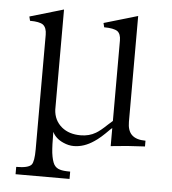

<svg xmlns="http://www.w3.org/2000/svg" viewBox="-48 -528 638 713"><g transform="rotate(5 271.0 -171.5)"><path d="M36.1 -447.3 40 -431.6Q75.2 -431.6 88.9 -421.9Q102.5 -411.1 102.5 -384.8V42Q102.5 87.9 92.8 99.6Q81.1 113.3 36.1 113.3V140.6H237.3V113.3Q210.9 113.3 199.2 109.4Q184.6 105.5 176.8 92.8Q168.9 79.1 165 49.8Q162.1 23.4 162.1 -28.3Q173.8 -3.9 203.1 8.8Q222.7 17.6 242.2 17.6Q280.3 17.6 317.4 -7.8Q338.9 -21.5 371.1 -54.7L378.9 -61.5V5.9Q417 2 440.4 0Q466.8 -2 505.9 -3.9V-25.4Q470.7 -25.4 454.1 -42Q438.5 -57.6 438.5 -89.8V-484.4L312.5 -447.3L316.4 -431.6Q351.6 -431.6 366.2 -421.9Q378.9 -412.1 378.9 -387.7V-87.9L362.3 -73.2Q335.9 -47.9 320.3 -39.1Q295.9 -24.4 263.7 -24.4Q220.7 -24.4 193.4 -46.9Q164.1 -71.3 162.1 -111.3V-484.4Z"/></g></svg>

Font: Batang
Style: Regular
Weight: 400
Version: Version 2.21